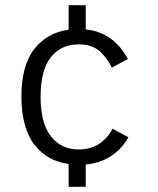

<svg xmlns="http://www.w3.org/2000/svg" viewBox="-20 -720 610 740"><path d="M244.5 0V-88Q204.5 -93.5 172.2 -111Q140 -128.5 115 -159.2Q90 -190 76.2 -237.8Q62.5 -285.5 62.5 -347Q62.5 -468 112 -531Q161.5 -594 244.5 -605.5V-700H310.5V-606.5Q417 -596 473 -492.5L411 -459.5Q390 -501.5 360.8 -525.2Q331.5 -549 282.5 -549Q215.5 -549 176 -499.5Q136.5 -450 136.5 -347Q136.5 -245 176.2 -194.5Q216 -144 282.5 -144Q330 -144 363 -166.2Q396 -188.5 413.5 -224L475 -191Q420.5 -96.5 310.5 -86V0Z"/></svg>

Font: League Mono Narrow Light
Style: Regular
Weight: 300
Width: 3
Designer: Tyler Finck
Foundry: The League of Moveable Type / Tyler Finck
Version: Version 2.210